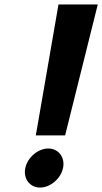

<svg xmlns="http://www.w3.org/2000/svg" viewBox="-20 -845 460 865"><path d="M94 -88C83.9 -40 114.5 0 160.5 0C206.5 0 253.9 -40 264 -88C274.1 -136 243.5 -176 197.5 -176C151.5 -176 104.1 -136 94 -88ZM141.4 -235H273.4L420.5 -825H243.5Z"/></svg>

Font: Hussar
Style: BdOblTwo
Weight: 700
Foundry: Cannot Into Space Fonts
Version: Version 2.00